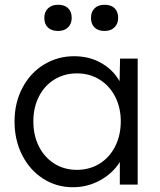

<svg xmlns="http://www.w3.org/2000/svg" viewBox="-20 -775 671 806"><path d="M41 -265Q41 -343 74 -406Q107 -469 164.5 -504Q222 -539 291 -539Q355 -539 405 -510.5Q455 -482 482 -434L484 -529H558V0H483V-95Q454 -48 401 -18.5Q348 11 286 11Q217 11 161 -25Q105 -61 73 -124Q41 -187 41 -265ZM487 -266Q487 -323 463.5 -369Q440 -415 398 -441Q356 -467 303 -467Q250 -467 208 -441Q166 -415 143 -369Q120 -323 120 -266Q120 -207 143 -161Q166 -115 207.5 -88.5Q249 -62 303 -62Q356 -62 398 -88Q440 -114 463.5 -160.5Q487 -207 487 -266ZM362 -700Q362 -725 377 -740Q392 -755 419 -755Q446 -755 461 -740.5Q476 -726 476 -700Q476 -675 460.5 -660Q445 -645 419 -645Q392 -645 377 -659.5Q362 -674 362 -700ZM166 -700Q166 -725 181.5 -740Q197 -755 224 -755Q251 -755 266 -740.5Q281 -726 281 -700Q281 -675 265.5 -660Q250 -645 224 -645Q196 -645 181 -659.5Q166 -674 166 -700Z"/></svg>

Font: Lexend HM
Style: Regular
Weight: 400
Designer: Bonnie Shaver-Troup, Thomas Jockin, Octavio Pardo
Foundry: Lexend
Version: Version 1.091